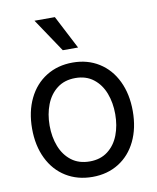

<svg xmlns="http://www.w3.org/2000/svg" viewBox="-86 -830 739 906"><g transform="rotate(-10 283.5 -376.5)"><path d="M42 -262.7Q42 -344.2 72.3 -406.5Q102.5 -468.8 157.5 -502.9Q212.4 -537.1 284.2 -537.1Q355.5 -537.1 409.9 -502.9Q464.4 -468.8 494.4 -406.5Q524.4 -344.2 524.4 -262.7Q524.4 -181.2 494.4 -119.1Q464.4 -57.1 409.9 -23.2Q355.5 10.7 284.2 10.7Q212.4 10.7 157.5 -23.2Q102.5 -57.1 72.3 -119.1Q42 -181.2 42 -262.7ZM440.4 -262.7Q440.4 -317.4 423.1 -362.8Q405.8 -408.2 370.6 -435.5Q335.4 -462.9 284.2 -462.9Q231.9 -462.9 196.5 -435.5Q161.1 -408.2 143.6 -362.8Q126 -317.4 126 -262.7Q126 -208 143.6 -162.8Q161.1 -117.7 196.5 -90.6Q231.9 -63.5 284.2 -63.5Q335.4 -63.5 370.6 -90.6Q405.8 -117.7 423.1 -162.8Q440.4 -208 440.4 -262.7ZM141.6 -762.7H239.3L322.3 -602.5H249Z"/></g></svg>

Font: Pretendard GOV
Style: Regular
Weight: 400
Designer: Base glyphs from Inter by Rasmus Andersson; Hangeul glyphs from Noto Sans CJK(Source Han Sans) by Jang Soo-young and Kan
Foundry: Kil Hyung-jin
Version: Version 1.309